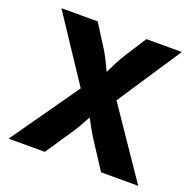

<svg xmlns="http://www.w3.org/2000/svg" viewBox="-127 -861 1009 993"><g transform="rotate(20 377.0 -364.0)"><path d="M20.5 0 326.7 -435.5V-304.7L46.4 -727.5H246.1L315.4 -618.2Q336.4 -585.4 350.6 -556.9Q364.7 -528.3 377 -502Q389.2 -475.6 403.3 -449.7H354Q369.1 -475.6 381.3 -502Q393.6 -528.3 408.2 -556.9Q422.9 -585.4 443.8 -618.2L514.2 -727.5H709L435.5 -314.5V-438L733.9 0H529.3L438.5 -139.6Q419.9 -168.5 408 -189.5Q396 -210.4 386.5 -229Q377 -247.6 364.3 -268.6H389.2Q377 -247.6 367.2 -229Q357.4 -210.4 345.5 -189.5Q333.5 -168.5 314 -139.6L219.7 0Z"/></g></svg>

Font: Inter 17pt ExtraBold
Style: Regular
Weight: 800
Version: Version 4.001;git-66647c0bb